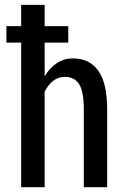

<svg xmlns="http://www.w3.org/2000/svg" viewBox="-20 -782 522 802"><path d="M265.1 -604H166.5V-465.8L168 -465.3Q188.5 -499.5 218 -518.8Q247.6 -538.1 284.7 -538.1Q353.5 -538.1 390.6 -486.6Q427.7 -435.1 427.7 -323.2V0H330.1V-324.2Q330.1 -398.9 310.8 -429.9Q291.5 -460.9 251 -460.9Q223.6 -460.9 202.4 -444.6Q181.2 -428.2 166.5 -398.9V0H68.4V-604H6.8V-672.9H68.4V-761.7H166.5V-672.9H265.1Z"/></svg>

Font: Franco
Style: Regular
Weight: 400
Designer: Google
Version: Version 1.200311; 2013